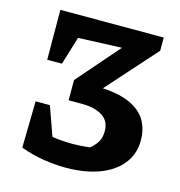

<svg xmlns="http://www.w3.org/2000/svg" viewBox="-100 -745 793 845"><g transform="rotate(15 296.0 -322.5)"><path d="M67 -26 71 -238H136L183 -106Q229 -99 276 -99Q314 -99 354 -104Q373 -118 386 -138.5Q399 -159 399 -190Q399 -236 364 -258Q329 -280 271 -280H210V-372L377 -564L179 -556L140 -428H73L72 -655H543V-595L342 -370Q426 -365 474.5 -340Q523 -315 543 -276.5Q563 -238 563 -192Q563 -129 526.5 -83.5Q490 -38 425 -14Q360 10 273 10Q226 10 174 2Q122 -6 67 -26Z"/></g></svg>

Font: Piazzolla SC
Style: Bold
Weight: 700
Designer: Juan Pablo del Peral
Foundry: Huerta Tipografica
Version: Version 1.330